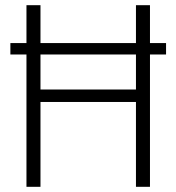

<svg xmlns="http://www.w3.org/2000/svg" viewBox="-20 -720 680 740"><path d="M620 -554H558V-700H504V-554H136V-700H82V-554H20V-510H82V0H136V-327H504V0H558V-510H620ZM504 -375H136V-510H504Z"/></svg>

Font: Space Text Light
Style: Regular
Weight: 300
Designer: Florian Karsten (Space Text), Colophon Foundry (Space Mono)
Foundry: Florian Karsten
Version: Version 1.003;PS 001.003;hotconv 1.0.88;makeotf.lib2.5.64775